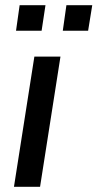

<svg xmlns="http://www.w3.org/2000/svg" viewBox="-20 -723 377 743"><path d="M34 0ZM34 0 113 -504H214L135 0ZM223 -604 237 -703H337L321 -604ZM42 -604 56 -703H156L141 -604Z"/></svg>

Font: Winston Medium
Style: Italic
Weight: 500
Italic angle: -9°
Designer: Original fonts by Vernon Adams / Changes by Cristiano Sobral
Foundry: Original fonts by Vernon Adams / Changes by Cristiano Sobral
Version: Version 2.503;July 17, 2020;FontCreator 13.0.0.2655 64-bit